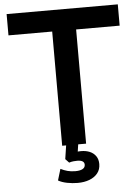

<svg xmlns="http://www.w3.org/2000/svg" viewBox="-61 -766 736 1015"><g transform="rotate(-5 307.5 -258.0)"><path d="M245 0V-606H13V-719H603V-606H372V0ZM310 203Q282 203 254 197.5Q226 192 207 181L225 121Q243 130 261.5 135Q280 140 303 140Q328 140 341.5 132.5Q355 125 355 110Q355 98 345.5 92Q336 86 317 86Q308 86 297.5 87Q287 88 274 92L255 72L269 -20H333L321 60L291 46Q302 41 315.5 39Q329 37 342 37Q368 37 388 45.5Q408 54 420 71Q432 88 432 113Q432 142 416 162Q400 182 372.5 192.5Q345 203 310 203Z"/></g></svg>

Font: Nunitoga
Style: Bold
Weight: 700
Designer: Vernon Adams
Foundry: Vernon Adams
Version: Version 1.0